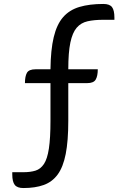

<svg xmlns="http://www.w3.org/2000/svg" viewBox="-20 -740 640 970"><path d="M420 -320H325V-130Q325 -28 312 38Q299 104 271.5 141.5Q244 179 201 194.5Q158 210 98 210Q67 210 54.5 194Q42 178 42 141V130H98Q134 130 159.5 122Q185 114 202 88.5Q219 63 227 10.5Q235 -42 235 -130V-320H106Q106 -354 116 -372Q126 -390 160 -390H235Q236 -488 251.5 -552.5Q267 -617 299 -653.5Q331 -690 381.5 -705Q432 -720 502 -720Q534 -720 546 -704Q558 -688 558 -651V-640H502Q456 -640 422.5 -632.5Q389 -625 367.5 -600Q346 -575 335.5 -525Q325 -475 325 -390H474Q474 -356 463.5 -338Q453 -320 420 -320Z"/></svg>

Font: Warnes
Style: Regular
Weight: 400
Designer: Eduardo Rodriguez Tunni
Foundry: Eduardo Rodriguez Tunni
Version: Version 1.002; ttfautohint (v1.8.4.7-5d5b);gftools[0.9.23]